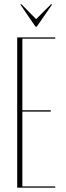

<svg xmlns="http://www.w3.org/2000/svg" viewBox="-20 -873 307 893"><path d="M237 -699V-693H84V-360H216V-354H84V-6H237V0H60V-699ZM80 -853 148 -784 217 -853H223L151 -749H145L74 -853Z"/></svg>

Font: Moniqa Thin Display
Style: Regular
Weight: 100
Designer: Rajesh Rajput
Foundry: Rajesh Rajput
Version: Version 1.000